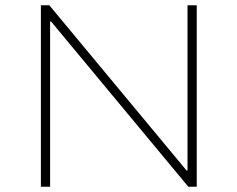

<svg xmlns="http://www.w3.org/2000/svg" viewBox="-20 -708 900 728"><path d="M135 0V-688H167L687 -62H691V-688H726V0H694L174 -626H170V0Z"/></svg>

Font: Saira Expanded Thin
Style: Regular
Weight: 250
Width: 7
Designer: Hector Gatti with collaboration of the Omnibus-Type team
Foundry: Omnibus-Type
Version: Version 1.101